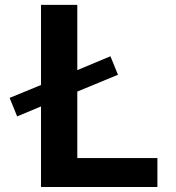

<svg xmlns="http://www.w3.org/2000/svg" viewBox="-20 -750 704 770"><path d="M422.9 -524.4 453.1 -450.2 290 -382.8V-116.2H611.3V0H144.5V-323.2L48.8 -283.2L18.6 -357.4L144.5 -409.2V-730.5H290V-468.8Z"/></svg>

Font: Mgen+ 1c bold
Style: Bold
Weight: 700
Designer: [Source Han Sans]
Ryoko NISHIZUKA  (kana & ideographs); Paul D. Hunt (Latin, Greek & Cyrillic); Wenlong ZHANG  (bopomofo
Version: Version 1.059.20150602